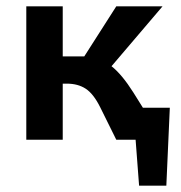

<svg xmlns="http://www.w3.org/2000/svg" viewBox="-20 -441 571 606"><path d="M431 -101H516L505 145H419L408 0H347L296 -103Q275 -145 250.5 -161Q226 -177 191 -177H178V0H63V-421H178V-263H230H246L347 -421H493L332 -232Q365 -206 401 -149Z"/></svg>

Font: EauTest
Style: Bold Italic
Weight: 700
Italic angle: -12°
Designer: Christian Thalmann (Catharsis Fonts)
Version: Version 0.001;PS 000.001;hotconv 1.0.88;makeotf.lib2.5.64775